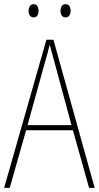

<svg xmlns="http://www.w3.org/2000/svg" viewBox="-20 -907 477 927"><path d="M118 -854C118 -837 126 -823 142 -823C159 -823 166 -836 166 -854C166 -872 159 -887 142 -887C126 -887 118 -871 118 -854ZM272 -855C272 -837 280 -823 296 -823C313 -823 321 -837 321 -855C321 -873 313 -887 296 -887C280 -887 272 -872 272 -855ZM410 0H437L238 -715H204L0 0H27L106 -278H332ZM243 -607 325 -303H113L197 -606C206 -638 213 -662 220 -691C228 -660 235 -637 243 -607Z"/></svg>

Font: Noto Sans Thai Looped Condensed Thin
Style: Regular
Weight: 100
Width: 3
Designer: Sasikarn Vongin, Ben Mitchell
Foundry: The Fontpad Ltd
Version: Version 1.001